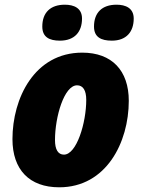

<svg xmlns="http://www.w3.org/2000/svg" viewBox="-20 -787 600 817"><path d="M456 -614C518 -614 549 -652 549 -708C549 -753 514 -767 476 -767C414 -767 380 -733 380 -674C380 -629 410 -614 456 -614ZM235 -614C298 -614 329 -652 329 -708C329 -753 294 -767 256 -767C194 -767 160 -733 160 -674C160 -629 190 -614 235 -614ZM232 10C432 10 528 -181 528 -358C528 -487 456 -563 330 -563C126 -563 33 -368 33 -195C33 -65 105 10 232 10ZM252 -129C227 -129 214 -151 214 -191C214 -290 253 -424 308 -424C333 -424 347 -403 347 -362C347 -264 306 -129 252 -129Z"/></svg>

Font: Noto Sans SemiCondensed Black
Style: Italic
Weight: 900
Width: 4
Italic angle: -12°
Designer: Monotype Design Team
Foundry: Monotype Imaging Inc.
Version: Version 2.013